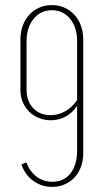

<svg xmlns="http://www.w3.org/2000/svg" viewBox="-20 -726 406 752"><path d="M306 -571V-125Q306 -97 297 -72.5Q288 -48 272 -31Q256 -14 233.5 -4Q211 6 185 6Q143 6 110.5 -17.5Q78 -41 64 -82L83 -90Q97 -54 123.5 -34Q150 -14 185 -14Q230 -14 256 -47Q282 -80 282 -137V-312Q265 -285 238 -270Q211 -255 179 -255Q154 -255 132 -264Q110 -273 94 -289Q78 -305 69 -326.5Q60 -348 60 -373V-570Q60 -600 69 -625Q78 -650 94.5 -668Q111 -686 133.5 -696Q156 -706 183 -706Q210 -706 232.5 -696Q255 -686 271.5 -668Q288 -650 297 -625.5Q306 -601 306 -571ZM282 -334V-566Q282 -619 254.5 -652.5Q227 -686 183 -686Q139 -686 111.5 -652Q84 -618 84 -565V-375Q84 -330 110 -302.5Q136 -275 178 -275Q209 -275 236 -290.5Q263 -306 282 -334Z"/></svg>

Font: Moniqa Thin Paragraph
Style: Regular
Weight: 100
Designer: Rajesh Rajput
Foundry: Rajesh Rajput
Version: Version 1.000